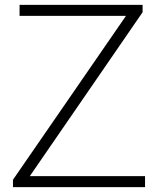

<svg xmlns="http://www.w3.org/2000/svg" viewBox="-20 -765 646 785"><path d="M33 0H573V-45H102L563 -715V-745H60V-700H495L33 -30Z"/></svg>

Font: Plus Jakarta Sans ExtraLight
Style: Regular
Weight: 200
Designer: Gumpita Rahayu
Foundry: Tokotype
Version: Version 2.004; ttfautohint (v1.8.3)